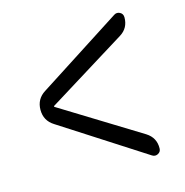

<svg xmlns="http://www.w3.org/2000/svg" viewBox="-85 -652 670 694"><g transform="rotate(-15 250.0 -305.0)"><path d="M88.9 -243.2Q54.7 -264.6 54.7 -305.2Q54.7 -345.7 88.9 -367.2L401.4 -568.4Q412.1 -575.2 423.3 -569.3Q434.6 -563.5 434.6 -549.8Q434.6 -509.8 401.4 -489.3L106.4 -306.6Q105.5 -306.6 105.5 -304.7Q105.5 -302.7 106.4 -302.7L401.4 -121.1Q435.5 -99.6 434.6 -59.6Q434.6 -46.9 423.3 -41Q412.1 -35.2 401.4 -42Z"/></g></svg>

Font: Rounded Mgen+ 1m regular
Style: Regular
Weight: 400
Designer: [Source Han Sans]
Ryoko NISHIZUKA  (kana & ideographs); Paul D. Hunt (Latin, Greek & Cyrillic); Wenlong ZHANG  (bopomofo
Version: Version 1.059.20150602